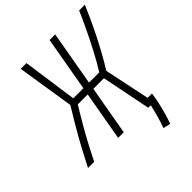

<svg xmlns="http://www.w3.org/2000/svg" viewBox="-269 -832 1131 1131"><g transform="rotate(-45 296.5 -267.0)"><path d="M213.9 0 268.1 -307.6H185.5Q146 -243.7 116.2 -191.4Q86.4 -139.2 62 -93Q37.6 -46.9 14.2 0H-37.1Q-11.7 -49.8 14.9 -99.9Q41.5 -149.9 74.7 -207.3Q107.9 -264.6 151.9 -335.9L95.7 -693.4H143.6L191.9 -351.6H275.9L335.9 -693.4H382.8L322.8 -351.6H408.2Q439.9 -402.3 472.7 -464.8Q505.4 -527.3 534.2 -587.9Q563 -648.4 582.5 -693.4H629.9Q615.2 -658.2 594.2 -612.1Q573.2 -565.9 547.9 -515.6Q522.5 -465.3 495.8 -417Q469.2 -368.7 443.8 -328.6L503.4 -43.9H539.6Q535.6 -13.2 527.6 24.2Q519.5 61.5 509.3 96.9Q499 132.3 489.3 158.2L443.4 147.9Q456.5 112.8 467.8 71.8Q479 30.8 485.8 0H464.8L403.3 -307.6H314.9L260.7 0Z"/></g></svg>

Font: Cascadia Code NF ExtraLight
Style: Italic
Weight: 200
Italic angle: -10°
Monospace: yes
Designer: Aaron Bell
Foundry: Saja Typeworks
Version: Version 2404.023; ttfautohint (v1.8.4)